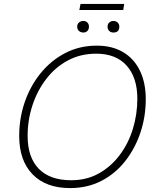

<svg xmlns="http://www.w3.org/2000/svg" viewBox="-20 -953 804 980"><path d="M338 7Q214 7 146 -63.5Q78 -134 78 -259Q78 -350 106.5 -432.5Q135 -515 188 -580Q241 -645 313.5 -682.5Q386 -720 474 -720Q553 -720 609 -686.5Q665 -653 694.5 -591.5Q724 -530 724 -447Q724 -357 696.5 -275.5Q669 -194 618.5 -130Q568 -66 497 -29.5Q426 7 338 7ZM343 -33Q422 -33 484 -67.5Q546 -102 590.5 -161Q635 -220 658 -294.5Q681 -369 681 -449Q681 -557 626.5 -618Q572 -679 471 -679Q391 -679 326.5 -644.5Q262 -610 216 -550Q170 -490 145.5 -415Q121 -340 121 -259Q121 -150 178 -91.5Q235 -33 343 -33ZM385 -902 391 -933H614L609 -902ZM406 -787Q392 -787 383 -795Q374 -803 374 -817Q374 -830 383 -838Q392 -846 406 -846Q418 -846 426 -838Q434 -830 434 -817Q434 -803 426 -795Q418 -787 406 -787ZM559 -787Q546 -787 537.5 -795Q529 -803 529 -817Q529 -830 537.5 -838Q546 -846 559 -846Q572 -846 580.5 -838Q589 -830 589 -817Q589 -787 559 -787Z"/></svg>

Font: Livvic ExtraLight
Style: Italic
Weight: 275
Italic angle: -10°
Designer: Jacques Le Bailly, Baron von Fonthausen
Version: Version 1.001; ttfautohint (v1.8.2)